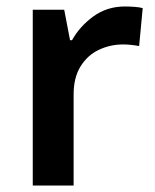

<svg xmlns="http://www.w3.org/2000/svg" viewBox="-20 -572 479 592"><path d="M365 -552Q378 -552 393.5 -551Q409 -550 420 -547L409 -430Q399 -432 385 -433.5Q371 -435 360 -435Q320 -435 285 -418.5Q250 -402 228.5 -367.5Q207 -333 207 -281V0H81V-542H178L196 -448H202Q226 -491 268 -521.5Q310 -552 365 -552Z"/></svg>

Font: Noto Sans Sinhala UI SemiBold
Style: Regular
Weight: 600
Designer: Jelle Bosma - Monotype Design Team
Foundry: Monotype Imaging Inc.
Version: Version 2.006; ttfautohint (v1.8.4.7-5d5b)